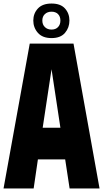

<svg xmlns="http://www.w3.org/2000/svg" viewBox="-24 -1064 582 1084"><path d="M-4 0 144 -818H391L538 0H369L344 -164H190L166 0ZM217 -343H317L267 -673ZM267 -897Q290 -897 303.5 -911Q317 -925 317 -948Q317 -971 303.5 -984.5Q290 -998 267 -998Q244 -998 229.5 -984.5Q215 -971 215 -948Q215 -925 229.5 -911Q244 -897 267 -897ZM267 -849Q216 -849 190 -878.5Q164 -908 164 -948Q164 -988 190 -1016Q216 -1044 267 -1044Q318 -1044 343 -1016Q368 -988 368 -948Q368 -908 343 -878.5Q318 -849 267 -849Z"/></svg>

Font: Ranchers
Style: Regular
Weight: 400
Designer: Pablo Impallari, Brenda Gallo
Foundry: Pablo Impallari, Brenda Gallo
Version: Version 1.000; ttfautohint (v0.8) -G 200 -r 50